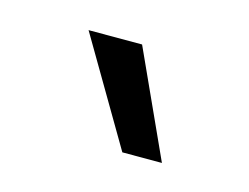

<svg xmlns="http://www.w3.org/2000/svg" viewBox="-39 -790 329 254"><g transform="rotate(15 125.5 -662.5)"><path d="M142.1 -590.3 57.1 -734.9H130.4L196.3 -590.3Z"/></g></svg>

Font: Inter 28pt Light
Style: Regular
Weight: 300
Designer: Rasmus Andersson
Foundry: rsms
Version: Version 4.001;git-66647c0bb